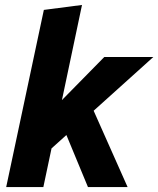

<svg xmlns="http://www.w3.org/2000/svg" viewBox="-20 -755 639 775"><path d="M5 0 157 -715 311 -735 230 -351 401 -525H599L358 -308L495 0H335L248 -210L188 -156L155 0Z"/></svg>

Font: Radio Canada
Style: Bold Italic
Weight: 700
Italic angle: -12°
Designer: Charles Daoud, Etienne Aubert Bonn, Alexandre Saumier Demers, Jacques Le Bailly
Foundry: Radio-Canada
Version: Version 2.104; ttfautohint (v1.8.4.7-5d5b);gftools[0.9.28.de